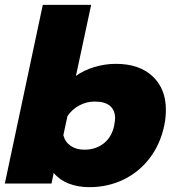

<svg xmlns="http://www.w3.org/2000/svg" viewBox="-30 -759 719 794"><path d="M192 -44 183 0H-10L147 -739H347L284 -445Q315 -468 359.5 -481.5Q404 -495 449 -495Q546 -495 601 -443.5Q656 -392 656 -305Q656 -271 649 -239Q633 -163 589.5 -105.5Q546 -48 481 -16.5Q416 15 340 15Q292 15 254 0Q216 -15 192 -44ZM442 -239Q446 -261 446 -270Q446 -303 425 -321Q404 -339 362 -339Q328 -339 298 -323Q268 -307 249 -279L232 -200Q239 -172 262 -156Q285 -140 319 -140Q366 -140 399 -166Q432 -192 442 -239Z"/></svg>

Font: Prompt ExtraBold
Style: Italic
Weight: 800
Italic angle: -12°
Designer: Katatrad Team
Foundry: CadsonDemak
Version: Version 1.001